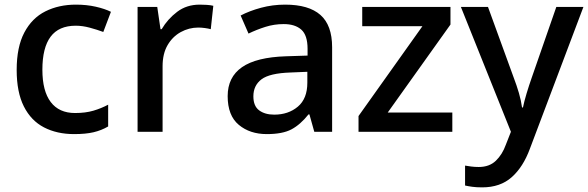

<svg xmlns="http://www.w3.org/2000/svg" viewBox="-20 -569 2539 829"><path d="M300 10Q226 10 170 -19Q114 -48 83 -109.5Q52 -171 52 -267Q52 -366 85 -428.5Q118 -491 176 -520Q234 -549 308 -549Q354 -549 393.5 -540Q433 -531 459 -518L426 -431Q399 -441 367.5 -449.5Q336 -458 307 -458Q234 -458 198.5 -410.5Q163 -363 163 -268Q163 -176 199 -128.5Q235 -81 304 -81Q349 -81 383 -91Q417 -101 447 -117V-23Q418 -6 384 2Q350 10 300 10Z M842 -549Q856 -549 872.5 -548Q889 -547 901 -544L890 -443Q879 -446 864 -448Q849 -450 836 -450Q796 -450 760.5 -430.5Q725 -411 703.5 -374Q682 -337 682 -283V0H574V-539H659L673 -443H678Q704 -487 745 -518Q786 -549 842 -549Z M1211 -549Q1313 -549 1363.5 -504.5Q1414 -460 1414 -365V0H1337L1316 -75H1312Q1277 -31 1238.5 -10.5Q1200 10 1132 10Q1059 10 1011 -30Q963 -70 963 -154Q963 -236 1025 -279Q1087 -322 1215 -326L1308 -329V-358Q1308 -417 1281 -441Q1254 -465 1205 -465Q1164 -465 1126 -453Q1088 -441 1053 -424L1019 -502Q1057 -522 1107 -535.5Q1157 -549 1211 -549ZM1235 -256Q1144 -253 1109 -226.5Q1074 -200 1074 -153Q1074 -111 1099 -92.5Q1124 -74 1164 -74Q1225 -74 1266 -108.5Q1307 -143 1307 -212V-259Z M1933 0H1528V-68L1804 -456H1544V-539H1925V-463L1654 -83H1933Z M1970 -539H2087L2198 -234Q2211 -200 2220.5 -167.5Q2230 -135 2234 -105H2238Q2243 -130 2253.5 -165Q2264 -200 2276 -234L2382 -539H2499L2268 73Q2239 152 2189.5 196Q2140 240 2062 240Q2037 240 2019 237.5Q2001 235 1988 232V146Q1999 148 2014.5 150Q2030 152 2047 152Q2093 152 2121 125Q2149 98 2164 56L2186 0Z"/></svg>

Font: Noto Traditional Nushu Medium
Style: Regular
Weight: 500
Version: Version 2.003